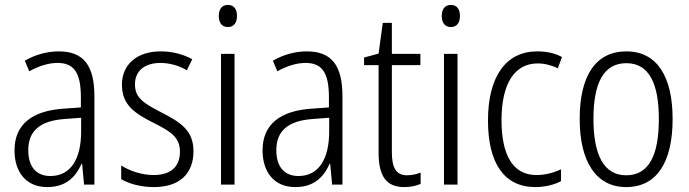

<svg xmlns="http://www.w3.org/2000/svg" viewBox="-20 -844 2804 781"><path d="M219 -635C170 -635 122 -621 81 -597L99 -554C141 -577 179 -588 214 -588C280 -588 309 -550 309 -448V-407L238 -402C110 -393 39 -338 39 -232C39 -148 83 -83 172 -83C248 -83 287 -123 312 -178H314L322 -93H364V-452C364 -578 320 -635 219 -635ZM244 -360 310 -365V-309C310 -198 268 -128 185 -128C129 -128 95 -164 95 -233C95 -312 143 -353 244 -360Z M767 -229C767 -316 711 -348 636 -387C564 -424 529 -446 529 -501C529 -556 569 -588 633 -588C671 -588 711 -576 740 -558L762 -603C726 -623 682 -635 634 -635C535 -635 476 -580 476 -500C476 -415 530 -382 607 -343C677 -308 712 -284 712 -227C712 -168 677 -132 605 -132C556 -132 507 -149 473 -171V-115C503 -98 549 -83 606 -83C710 -83 767 -137 767 -229Z M907 -824C882 -824 870 -806 870 -779C870 -751 883 -734 907 -734C931 -734 944 -751 944 -779C944 -806 932 -824 907 -824ZM934 -625H879V-93H934Z M1228 -635C1179 -635 1131 -621 1090 -597L1108 -554C1150 -577 1188 -588 1223 -588C1289 -588 1318 -550 1318 -448V-407L1247 -402C1119 -393 1048 -338 1048 -232C1048 -148 1092 -83 1181 -83C1257 -83 1296 -123 1321 -178H1323L1331 -93H1373V-452C1373 -578 1329 -635 1228 -635ZM1253 -360 1319 -365V-309C1319 -198 1277 -128 1194 -128C1138 -128 1104 -164 1104 -233C1104 -312 1152 -353 1253 -360Z M1636 -131C1590 -131 1574 -163 1574 -226V-579H1690V-625H1574V-751H1537L1520 -626L1461 -610V-579H1520V-223C1520 -128 1551 -83 1624 -83C1651 -83 1673 -88 1691 -96V-142C1677 -136 1656 -131 1636 -131Z M1814 -824C1789 -824 1777 -806 1777 -779C1777 -751 1790 -734 1814 -734C1838 -734 1851 -751 1851 -779C1851 -806 1839 -824 1814 -824ZM1841 -625H1786V-93H1841Z M2158 -83C2195 -83 2234 -92 2262 -107V-155C2231 -141 2197 -132 2162 -132C2064 -132 2020 -217 2020 -355C2020 -505 2074 -586 2167 -586C2194 -586 2223 -579 2249 -566L2266 -612C2239 -627 2205 -635 2165 -635C2039 -635 1965 -534 1965 -354C1965 -181 2030 -83 2158 -83Z M2716 -360C2716 -532 2653 -635 2528 -635C2403 -635 2338 -536 2338 -360C2338 -186 2405 -83 2527 -83C2653 -83 2716 -186 2716 -360ZM2394 -360C2394 -506 2435 -587 2528 -587C2622 -587 2660 -501 2660 -360C2660 -211 2619 -131 2527 -131C2436 -131 2394 -214 2394 -360Z"/></svg>

Font: Noto Sans Kannada UI Condensed Light
Style: Regular
Weight: 300
Width: 3
Designer: Jelle Bosma - Monotype Design Team
Foundry: Monotype Imaging Inc.
Version: Version 2.005